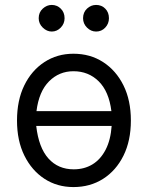

<svg xmlns="http://www.w3.org/2000/svg" viewBox="-20 -748 600 779"><path d="M278 11Q212 11 160.5 -22.5Q109 -56 79 -116.5Q49 -177 49 -259Q49 -341 78.5 -401.5Q108 -462 160 -496Q212 -530 278 -530Q346 -530 398.5 -496Q451 -462 481 -401.5Q511 -341 511 -259Q511 -177 481 -116.5Q451 -56 398.5 -22.5Q346 11 278 11ZM279 -61Q322 -61 355 -81Q388 -101 408.5 -140.5Q429 -180 433 -237H127Q137 -149 176.5 -105Q216 -61 279 -61ZM128 -297H432Q422 -377 380.5 -418Q339 -459 278 -459Q220 -459 179 -418Q138 -377 128 -297ZM370 -620Q349 -620 333 -636Q317 -652 317 -674Q317 -698 333 -713Q349 -728 370 -728Q392 -728 407 -713Q422 -698 422 -674Q422 -652 407 -636Q392 -620 370 -620ZM190 -620Q170 -620 153.5 -636Q137 -652 137 -674Q137 -698 153.5 -713Q170 -728 190 -728Q211 -728 226.5 -713Q242 -698 242 -674Q242 -652 226.5 -636Q211 -620 190 -620Z"/></svg>

Font: Ubuntu Sans Mono
Style: Regular
Weight: 400
Monospace: yes
Designer: Dalton Maag Ltd
Foundry: Dalton Maag Ltd
Version: Version 1.006